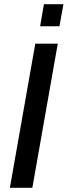

<svg xmlns="http://www.w3.org/2000/svg" viewBox="-20 -894 322 914"><path d="M27 0 148 -686H255L134 0ZM171 -769 189 -874H282L263 -769Z"/></svg>

Font: Archivo SemiCondensed Medium
Style: Italic
Weight: 500
Width: 4
Italic angle: -10°
Designer: Hector Gatti
Foundry: Omnibus-Type
Version: Version 2.001